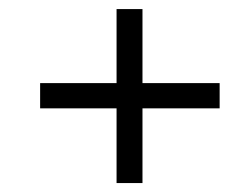

<svg xmlns="http://www.w3.org/2000/svg" viewBox="-20 -457 516 423"><path d="M463.9 -218.3V-273.9H293.9V-437H236.8V-273.9H68.4V-218.3H236.8V-53.7H293.9V-218.3Z"/></svg>

Font: MANDARAM
Style: Book
Weight: 400
Designer: CLT@C-DIT
Version: Version 1.28